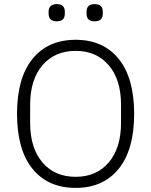

<svg xmlns="http://www.w3.org/2000/svg" viewBox="-20 -904 737 936"><path d="M257 -800Q217 -800 217 -837V-847Q217 -884 257 -884Q296 -884 296 -847V-837Q296 -800 257 -800ZM441 -800Q402 -800 402 -837V-847Q402 -884 441 -884Q481 -884 481 -847V-837Q481 -800 441 -800ZM349 12Q214 12 138.5 -81Q63 -174 63 -349Q63 -524 138.5 -617Q214 -710 349 -710Q483 -710 558.5 -617Q634 -524 634 -349Q634 -174 558.5 -81Q483 12 349 12ZM349 -42Q450 -42 510 -112Q570 -182 570 -305V-393Q570 -516 510 -586Q450 -656 349 -656Q247 -656 187 -586Q127 -516 127 -393V-305Q127 -182 187 -112Q247 -42 349 -42Z"/></svg>

Font: IBM Plex Sans Light
Style: Regular
Weight: 300
Designer: Mike Abbink, Paul van der Laan, Pieter van Rosmalen
Foundry: Bold Monday
Version: Version 3.0